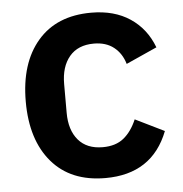

<svg xmlns="http://www.w3.org/2000/svg" viewBox="-44 -577 601 632"><g transform="rotate(-5 256.0 -261.0)"><path d="M279.8 12.2Q165.5 12.2 102.8 -61Q40 -134.3 40 -261.2Q40 -388.2 102.8 -461.2Q165.5 -534.2 279.8 -534.2Q356 -534.2 408.2 -499.3Q460.4 -464.4 483.9 -401.9L381.8 -356Q371.6 -391.1 345.7 -411.6Q319.8 -432.1 279.8 -432.1Q227.1 -432.1 199 -398.7Q170.9 -365.2 170.9 -308.1V-212.9Q170.9 -155.8 199 -122.8Q227.1 -89.8 279.8 -89.8Q322.8 -89.8 349.1 -111.3Q375.5 -132.8 392.1 -171.9L487.8 -125Q434.6 12.2 279.8 12.2Z"/></g></svg>

Font: Anuphan SemiBold
Style: Bold
Weight: 600
Designer: Mike Abbink, Paul van der Laan, Pieter van Rosmalen, Mint Tantisuwanna
Foundry: Bold Monday; Cadson Demak
Version: Version 3.002;hotconv 1.0.109;makeotfexe 2.5.65596